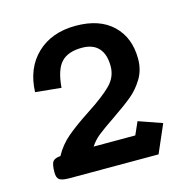

<svg xmlns="http://www.w3.org/2000/svg" viewBox="-81 -989 647 655"><g transform="rotate(-15 243.0 -661.5)"><path d="M42 -445Q42 -475 49.5 -484Q57 -493 76 -494Q95 -529 125.5 -555Q156 -581 208 -615Q265 -652 293 -680Q321 -708 321 -746Q321 -788 301 -810Q281 -832 242 -832Q193 -832 169 -806.5Q145 -781 140 -718L49 -727Q52 -811 104 -860.5Q156 -910 241 -910Q325 -910 371.5 -865.5Q418 -821 418 -746Q418 -707 399.5 -676.5Q381 -646 355.5 -625Q330 -604 286 -574Q246 -547 226.5 -531.5Q207 -516 194 -496H341L361 -541L444 -512L401 -413H86Q61 -413 51.5 -419.5Q42 -426 42 -445Z"/></g></svg>

Font: Niramit Medium
Style: Regular
Weight: 500
Designer: Katatrad Aksorn Co.,Ltd.
Foundry: Cadson Demak Co.,Ltd.
Version: Version 1.000; ttfautohint (v1.6)